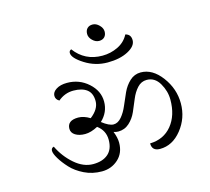

<svg xmlns="http://www.w3.org/2000/svg" viewBox="-114 -1026 1194 1092"><g transform="rotate(-15 482.5 -480.5)"><path d="M576 -835Q576 -815 564.5 -803Q553 -791 532.5 -791Q512 -791 494 -808.5Q476 -826 476 -846.5Q476 -867 487.5 -879Q499 -891 519.5 -891Q540 -891 558 -873Q576 -855 576 -835ZM353 -768Q353 -781 366 -786Q426 -705 529 -705Q578 -705 621 -726Q664 -747 685 -788Q717 -781 717 -746Q717 -711 668.5 -685.5Q620 -660 548 -660Q476 -660 414.5 -699Q353 -738 353 -768ZM713 -557Q782 -557 835.5 -485.5Q889 -414 889 -328Q889 -242 835.5 -175Q782 -108 708 -108Q661 -108 661 -153Q742 -155 789.5 -213Q837 -271 837 -364Q837 -414 810 -460.5Q783 -507 735 -507Q703 -507 680 -482Q657 -457 642.5 -421.5Q628 -386 612.5 -350.5Q597 -315 569.5 -290Q542 -265 504 -265Q490 -265 477 -270Q492 -233 492 -203Q492 -142 452 -106Q412 -70 356 -70Q300 -70 253 -93Q206 -116 176.5 -148Q147 -180 129 -210Q111 -240 111 -256.5Q111 -273 127 -277Q158 -213 210 -168Q262 -123 318.5 -123Q375 -123 407 -151Q439 -179 439 -234Q439 -289 394 -322Q353 -300 318.5 -300Q284 -300 261.5 -314Q239 -328 239 -352Q239 -376 255 -388.5Q271 -401 303.5 -401Q336 -401 372 -379Q424 -419 424 -466Q424 -513 395.5 -534.5Q367 -556 316.5 -556Q266 -556 226 -522Q205 -533 205 -555Q205 -577 229.5 -592.5Q254 -608 293 -608Q365 -608 417.5 -561Q470 -514 470 -451Q470 -388 422 -343Q463 -311 489 -311Q515 -311 536.5 -336.5Q558 -362 573 -398Q588 -434 604.5 -470Q621 -506 648.5 -531.5Q676 -557 713 -557Z"/></g></svg>

Font: Laila Light
Style: Regular
Weight: 300
Designer: Hitesh Malaviya
Foundry: Indian Type Foundry
Version: Version 1.302;PS 1.0;hotconv 1.0.78;makeotf.lib2.5.61930; tt